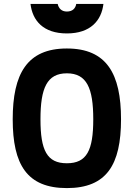

<svg xmlns="http://www.w3.org/2000/svg" viewBox="-20 -950 684 982"><path d="M322 -115C220 -115 187 -181 187 -340C187 -499 220 -575 322 -575C424 -575 457 -499 457 -340C457 -181 424 -115 322 -115ZM322 12C526 12 599 -108 599 -340C599 -572 526 -702 322 -702C118 -702 45 -572 45 -340C45 -108 118 12 322 12ZM136 -930C146 -845 201 -779 322 -779C443 -779 499 -845 509 -930H370C366 -907 351 -891 322 -891C295 -891 280 -907 275 -930Z"/></svg>

Font: TitilliumMaps29L
Style: 999 wt
Weight: 900
Designer: Campivisivi
Foundry: Accademia di Belle Arti di Urbino and students of MA course of Visual design